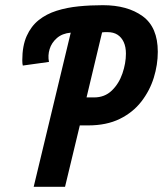

<svg xmlns="http://www.w3.org/2000/svg" viewBox="-20 -721 629 741"><path d="M110 0 253 -595Q220 -592 199.5 -574Q179 -556 171.5 -531.5Q164 -507 169 -482L68 -468Q67 -472 66.5 -476.5Q66 -481 66 -488Q66 -544 83 -582Q100 -620 129.5 -643.5Q159 -667 198.5 -679.5Q238 -692 283.5 -696.5Q329 -701 377 -701Q472 -701 530.5 -658.5Q589 -616 589 -521Q589 -471 573.5 -421Q558 -371 525.5 -329Q493 -287 442 -262Q391 -237 320 -237H288L231 0ZM314 -345H343Q384 -345 411.5 -371.5Q439 -398 452.5 -437.5Q466 -477 466 -514Q466 -540 457.5 -558.5Q449 -577 433.5 -587Q418 -597 395 -597Q390 -597 384.5 -597Q379 -597 374 -596Z"/></svg>

Font: Ubuntu Sans Mono
Style: Italic
Weight: 400
Italic angle: -13.5°
Monospace: yes
Designer: Dalton Maag Ltd
Foundry: Dalton Maag Ltd
Version: Version 1.006